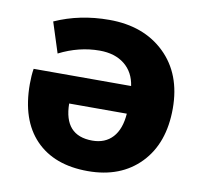

<svg xmlns="http://www.w3.org/2000/svg" viewBox="-66 -599 711 679"><g transform="rotate(10 290.0 -260.0)"><path d="M392 -214H185Q186 -99 288 -99Q334 -99 361 -128.5Q388 -158 392 -214ZM390 -313Q383 -362 348.5 -389.5Q314 -417 259 -417Q185 -417 114 -381L79 -490Q168 -530 274 -530Q398 -530 473.5 -457Q549 -384 549 -260Q549 -135 479 -62.5Q409 10 291 10Q170 10 103 -59.5Q36 -129 36 -258Q36 -289 40 -313Z"/></g></svg>

Font: M PLUS 1p ExtraBold
Style: Regular
Weight: 800
Version: Version 1.062